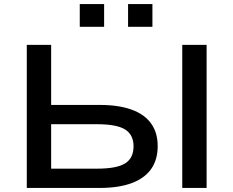

<svg xmlns="http://www.w3.org/2000/svg" viewBox="-20 -926 1150 946"><path d="M112 0V-705H232V-409H472Q564 -409 628 -386Q692 -363 724.5 -317.5Q757 -272 757 -206Q757 -139 724.5 -93Q692 -47 628 -23.5Q564 0 472 0ZM232 -95H458Q555 -95 596.5 -121Q638 -147 638 -205Q638 -262 596.5 -288Q555 -314 458 -314H232ZM878 0V-705H998V0ZM611 -794V-906H731V-794ZM373 -794V-906H493V-794Z"/></svg>

Font: Nunito Sans 10pt Expanded SemiBold
Style: Regular
Weight: 600
Width: 7
Designer: Vernon Adams
Foundry: Vernon Adams
Version: Version 3.101;gftools[0.9.27]